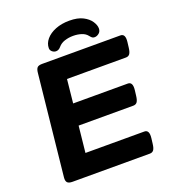

<svg xmlns="http://www.w3.org/2000/svg" viewBox="-156 -995 985 1109"><g transform="rotate(-20 336.5 -440.5)"><path d="M98 0Q75 0 66.5 -9.5Q58 -19 60 -40L125 -660Q127 -681 135 -690.5Q143 -700 166 -700H647Q678 -700 672 -650L668 -617Q665 -591 657 -580Q649 -569 633 -569H271L256 -424H592Q623 -424 617 -374L613 -341Q610 -315 602 -304Q594 -293 578 -293H242L225 -131H587Q618 -131 612 -81L608 -48Q605 -22 597 -11Q589 0 573 0ZM267 -741Q254 -741 243.5 -750Q233 -759 233 -772Q233 -801 254 -826Q275 -851 312.5 -866Q350 -881 398 -881Q449 -881 481 -864.5Q513 -848 528.5 -824.5Q544 -801 544 -781Q544 -762 531 -751.5Q518 -741 504 -741Q495 -741 489.5 -745Q484 -749 476 -759Q463 -776 439.5 -783.5Q416 -791 389 -791Q361 -791 336.5 -783Q312 -775 297 -757Q284 -741 267 -741Z"/></g></svg>

Font: Asap Expanded Expanded Regular
Style: Bold Italic
Weight: 700
Width: 7
Italic angle: -6°
Designer: Pablo Cosgaya
Foundry: Omnibus-Type
Version: Version 3.001; ttfautohint (v1.8.4.7-5d5b)